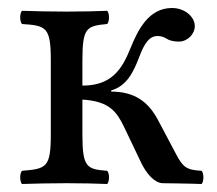

<svg xmlns="http://www.w3.org/2000/svg" viewBox="-20 -458 542 480"><path d="M386 0C386 0 464 1 484 2C490 -4 490 -25 484 -31C445 -33 437 -41 420 -73L375 -158C350 -205 315 -229 258 -229V-232C297 -243 314 -278 329 -318C341 -349 353 -368 374 -368C383 -368 391 -365 397 -361C403 -357 414 -354 427 -354C449 -354 467 -373 467 -393C467 -415 443 -438 410 -438C352 -438 325 -384 306 -337C284 -282 257 -244 186 -244V-307C186 -390 197 -393 248 -398C254 -404 254 -425 248 -431C224 -430 186 -429 146 -429C103 -429 68 -430 35 -431C29 -425 29 -404 35 -398C96 -394 107 -390 107 -307V-122C107 -39 96 -36 35 -31C29 -25 29 -4 35 2C68 1 103 0 147 0C186 0 226 1 248 2C254 -4 254 -25 248 -31C197 -35 186 -39 186 -122V-209C254 -205 272 -178 290 -141L333 -51C346 -24 366 -1 386 0Z"/></svg>

Font: Libertinus Serif
Style: Regular
Weight: 400
Designer: Philipp H. Poll, Khaled Hosny
Foundry: Caleb Maclennan
Version: Version 7.050;RELEASE